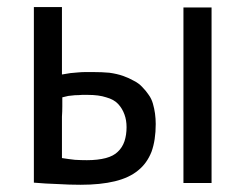

<svg xmlns="http://www.w3.org/2000/svg" viewBox="-20 -508 685 534"><path d="M153.3 -237.3Q161.1 -239.3 169.9 -241.2Q178.7 -242.2 188.5 -243.2Q198.2 -243.2 208 -244.1Q216.8 -244.1 224.6 -244.1Q254.9 -244.1 275.4 -237.3Q296.9 -231.4 308.6 -218.8Q320.3 -206.1 326.2 -189.5Q332 -173.8 332 -154.3Q332 -132.8 326.2 -115.2Q320.3 -97.7 307.6 -85.9Q295.9 -74.2 274.4 -68.4Q252 -62.5 221.7 -62.5Q205.1 -62.5 188.5 -63.5Q170.9 -65.4 152.3 -68.4Q152.3 -100.6 152.3 -128.9Q152.3 -158.2 152.3 -183.6Q153.3 -198.2 153.3 -211.9Q153.3 -225.6 153.3 -237.3ZM152.3 -488.3Q132.8 -488.3 74.2 -488.3Q74.2 -366.2 74.2 0Q107.4 2.9 140.6 3.9Q172.9 5.9 204.1 5.9Q259.8 5.9 299.8 -3.9Q339.8 -13.7 364.3 -34.2Q388.7 -53.7 401.4 -85.9Q413.1 -118.2 413.1 -163.1Q413.1 -177.7 411.1 -192.4Q409.2 -206.1 405.3 -219.7Q401.4 -233.4 393.6 -244.1Q385.7 -255.9 376 -265.6Q366.2 -276.4 352.5 -283.2Q338.9 -291 322.3 -296.9Q305.7 -302.7 284.2 -305.7Q263.7 -307.6 238.3 -307.6Q228.5 -307.6 218.8 -307.6Q208 -307.6 197.3 -306.6Q187.5 -305.7 175.8 -304.7Q164.1 -302.7 152.3 -300.8Q152.3 -363.3 152.3 -488.3ZM490.2 1Q509.8 1 568.4 1Q568.4 -121.1 568.4 -487.3Q548.8 -487.3 490.2 -487.3Q490.2 -365.2 490.2 1Z"/></svg>

Font: Aptus Gothic JP
Style: Medium
Weight: 400
Designer: Fuminori Ogawa / Motoya
Version: Version 1